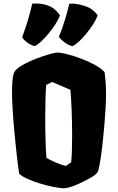

<svg xmlns="http://www.w3.org/2000/svg" viewBox="-20 -1053 666 1084"><path d="M339.4 10.3Q312.5 8.8 276.4 1.2Q240.2 -6.3 203.1 -17.8Q166 -29.3 135.3 -43.2Q104.5 -57.1 88.4 -71.8Q81.5 -115.7 74.5 -177.7Q67.4 -239.7 61.3 -306.4Q55.2 -373 51.5 -431.9Q47.9 -490.7 47.9 -527.8Q47.9 -545.9 48.6 -570.6Q49.3 -595.2 53 -618.2Q56.6 -641.1 65.4 -652.8Q76.2 -667 100.6 -681.9Q125 -696.8 155.5 -710Q186 -723.1 216.6 -733.6Q247.1 -744.1 270.8 -750.2Q294.4 -756.3 304.7 -756.3Q322.8 -756.3 359.4 -747.1Q396 -737.8 438.2 -721.9Q480.5 -706.1 516.8 -686Q553.2 -666 570.8 -645Q574.2 -615.2 576.4 -588.9Q578.6 -562.5 578.6 -517.6Q578.6 -485.4 575.9 -439.2Q573.2 -393.1 568.8 -341.1Q564.5 -289.1 558.8 -239.7Q553.2 -190.4 547.1 -151.6Q541 -112.8 535.6 -92.8Q532.2 -78.6 517.8 -66.9Q503.4 -55.2 485.1 -45.7Q466.8 -36.1 451.7 -28.3Q418 -11.2 391.8 -1.7Q365.7 7.8 339.4 10.3ZM352.1 -116.2 381.8 -136.7Q384.8 -164.1 386 -203.1Q387.2 -242.2 387.2 -286.1Q387.2 -357.9 384.5 -428.7Q381.8 -499.5 377.4 -545.9L274.4 -590.3L240.7 -573.2Q238.3 -540.5 236.8 -489.5Q235.4 -438.5 235.4 -383.8Q235.4 -320.3 237.1 -261.7Q238.8 -203.1 242.2 -161.6Q262.2 -149.9 294.4 -135.7Q326.7 -121.6 352.1 -116.2ZM175.8 -792.5Q159.2 -795.9 136.5 -811.3Q113.8 -826.7 105 -842.8Q123.5 -892.1 138.9 -944.1Q154.3 -996.1 162.1 -1032.7Q176.3 -1032.7 179.9 -1033.2Q183.6 -1033.7 197.3 -1032.7Q227.5 -1031.2 258.8 -1018.8Q290 -1006.3 318.4 -966.8Q311 -944.8 293.7 -917.7Q276.4 -890.6 254.9 -864.5Q233.4 -838.4 212.2 -818.8Q190.9 -799.3 175.8 -792.5ZM389.6 -792.5Q364.3 -797.9 343.3 -814.5Q322.3 -831.1 312.5 -844.7Q333.5 -897 347.9 -945.1Q362.3 -993.2 371.1 -1032.2Q381.8 -1032.2 383.3 -1032.5Q384.8 -1032.7 386.2 -1033Q387.7 -1033.2 397.5 -1032.2Q424.8 -1030.3 464.1 -1017.3Q503.4 -1004.4 531.7 -966.8Q523.4 -943.8 506.1 -916.5Q488.8 -889.2 467.5 -863.3Q446.3 -837.4 425.5 -818.4Q404.8 -799.3 389.6 -792.5Z"/></svg>

Font: Fruktur
Style: Regular
Weight: 400
Designer: Viktoriya Grabowska, Eben Sorkin
Foundry: Viktoriya Grabowska
Version: Version 1.008; ttfautohint (v1.8.4.7-5d5b)